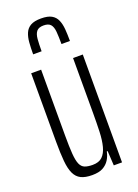

<svg xmlns="http://www.w3.org/2000/svg" viewBox="-141 -784 614 853"><g transform="rotate(-20 166.0 -358.0)"><path d="M143 8Q110 8 90 -2Q70 -12 59.5 -34.5Q49 -57 45.5 -94.5Q42 -132 42 -186V-510H89V-198Q89 -145 91.5 -112Q94 -79 101.5 -62Q109 -45 123.5 -39.5Q138 -34 160 -34Q190 -34 206 -49.5Q222 -65 229.5 -93.5Q237 -122 238.5 -162Q240 -202 240 -249V-510H286V0H247L243 -69H239Q235 -48 224 -30.5Q213 -13 194 -2.5Q175 8 143 8ZM166 -724Q198 -724 215.5 -714Q233 -704 241 -685.5Q249 -667 251 -642Q253 -617 253 -586H213Q213 -621 211 -644.5Q209 -668 199 -679.5Q189 -691 166 -691Q143 -691 133 -679Q123 -667 121 -644Q119 -621 119 -586H79Q79 -617 81 -642Q83 -667 91 -685.5Q99 -704 116.5 -714Q134 -724 166 -724Z"/></g></svg>

Font: Saira UltraCondensed Light
Style: Regular
Weight: 300
Width: 1
Designer: Hector Gatti with collaboration of the Omnibus-Type team
Foundry: Omnibus-Type
Version: Version 1.101